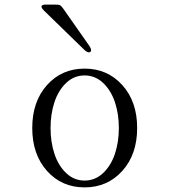

<svg xmlns="http://www.w3.org/2000/svg" viewBox="-20 -810 740 840"><path d="M515.1 -62.3Q450.2 9.8 350.1 9.8Q250 9.8 185.5 -62.3Q121.1 -134.3 121.1 -250Q121.1 -365.7 185.5 -437.7Q250 -509.8 350.1 -509.8Q450.2 -509.8 515.1 -437.7Q580.1 -365.7 580.1 -250Q580.1 -134.3 515.1 -62.3ZM172.9 -763.2 350.1 -590.8Q366.7 -576.2 375 -583Q383.8 -589.8 371.1 -608.9L256.8 -772Q248 -784.2 242.7 -787.1Q237.3 -790 222.2 -790H182.1Q146 -790 172.9 -763.2ZM218.3 -363.3Q201.2 -311.5 201.2 -250Q201.2 -188.5 218.3 -136.7Q235.4 -85 269.8 -52.5Q304.2 -20 350.1 -20Q396 -20 430.7 -52.5Q465.3 -85 482.7 -136.7Q500 -188.5 500 -250Q500 -311.5 482.7 -363.3Q465.3 -415 430.7 -447.5Q396 -480 350.1 -480Q304.2 -480 269.8 -447.5Q235.4 -415 218.3 -363.3Z"/></svg>

Font: Director Light
Style: Regular
Weight: 100
Designer: Ange Degheest & May Jolivet & Justine Herbel
Foundry: Velvetyne Type Foundry
Version: Version 1.000;FEAKit 1.0